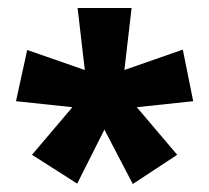

<svg xmlns="http://www.w3.org/2000/svg" viewBox="-20 -782 523 480"><path d="M309 -762 291 -607 437 -658 463 -529 322 -514 423 -395 312 -322 241 -458 173 -323 60 -395 161 -514 20 -529 48 -657 192 -607 174 -762Z"/></svg>

Font: Noto Sans Lao UI Cond ExtBd
Style: Regular
Weight: 800
Width: 3
Designer: Monotype Design Team
Foundry: Monotype Imaging Inc.
Version: Version 2.000; ttfautohint (v1.8.4.7-5d5b)